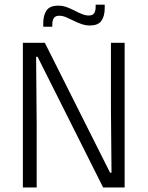

<svg xmlns="http://www.w3.org/2000/svg" viewBox="-20 -828 652 848"><path d="M81 -639H178L466 -65.5H472.5L470 -347.5V-639H530.5V0H435.5L146 -577H139.5L142 -279V0H81ZM377 -715.5Q357.5 -715.5 339.2 -722Q321 -728.5 304.5 -736.8Q288 -745 272.2 -751.8Q256.5 -758.5 241.5 -758.5Q225 -758.5 218 -748.5Q211 -738.5 211 -720V-710H171V-725.5Q171 -760.5 185.5 -781.8Q200 -803 236.5 -803Q256.5 -803 274.5 -796.5Q292.5 -790 309.2 -781.2Q326 -772.5 341.8 -766Q357.5 -759.5 372.5 -759.5Q389 -759.5 395.8 -769.5Q402.5 -779.5 402.5 -798V-807.5H442.5V-792Q442.5 -757 428 -736.2Q413.5 -715.5 377 -715.5Z"/></svg>

Font: Anek Malayalam Medium Light
Style: Regular
Weight: 300
Version: Version 1.003